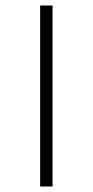

<svg xmlns="http://www.w3.org/2000/svg" viewBox="-20 -678 337 698"><path d="M126 0V-658H171V0Z"/></svg>

Font: EauTestInfant Light
Style: Regular
Weight: 300
Designer: Christian Thalmann (Catharsis Fonts)
Version: Version 0.001;PS 000.001;hotconv 1.0.88;makeotf.lib2.5.64775